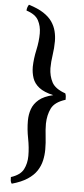

<svg xmlns="http://www.w3.org/2000/svg" viewBox="-65 -778 473 1085"><g transform="rotate(5 171.0 -235.0)"><path d="M45 273Q39 265 38 256Q37 247 37 236Q90 219 107.5 185Q125 151 125 108Q125 61 115 10Q105 -41 105 -90Q105 -125 116 -156Q127 -187 155 -210.5Q183 -234 235 -246Q182 -258 154 -280Q126 -302 116 -332Q106 -362 106 -396Q107 -442 118 -492Q129 -542 129 -587Q129 -628 111.5 -660.5Q94 -693 43 -709Q43 -718 46 -727Q49 -736 54 -743Q106 -727 138 -706Q170 -685 187 -660Q204 -635 211 -607Q218 -579 218 -550Q218 -511 212 -471.5Q206 -432 206 -396Q207 -352 225.5 -317Q244 -282 302 -262Q306 -253 306.5 -244Q307 -235 307 -226Q246 -207 227.5 -169Q209 -131 208 -82Q208 -48 212.5 -11Q217 26 217 64Q217 96 210 127Q203 158 185 185.5Q167 213 133 235.5Q99 258 45 273Z"/></g></svg>

Font: Vollkorn Medium
Style: Regular
Weight: 500
Designer: Friedrich Althausen
Foundry: Friedrich Althausen
Version: Version 5.000